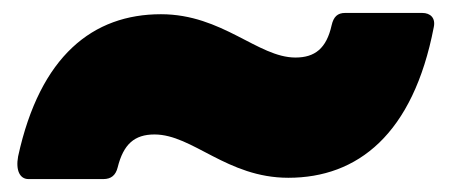

<svg xmlns="http://www.w3.org/2000/svg" viewBox="-20 -463 696 297"><path d="M229 -441C124 -441 42 -377 8 -221C4 -199 11 -186 24 -186H140C152 -186 159 -192 162 -204C171 -240 188 -255 219 -255C278 -255 331 -188 426 -188C533 -188 619 -255 651 -421C654 -435 646 -443 633 -443H514C502 -443 496 -437 493 -424C485 -388 467 -374 437 -374C379 -374 324 -441 229 -441Z"/></svg>

Font: Malmofest Black-Rounded
Style: Regular
Weight: 800
Designer: Jonny Pinhorn (Poppins), Kolossal
Version: Version 1.004;Glyphs 3.1.2 (3151)